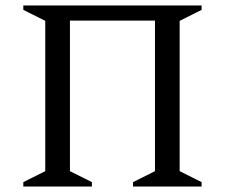

<svg xmlns="http://www.w3.org/2000/svg" viewBox="-20 -680 820 700"><path d="M65 0V-16L145 -56V-604L65 -644V-660H715V-644L635 -604V-56L715 -16V0H465V-16L545 -56V-605H235V-56L315 -16V0Z"/></svg>

Font: Spectral
Style: Regular
Weight: 400
Designer: Jean-Baptiste Levee
Foundry: Production Type
Version: Version 2.001